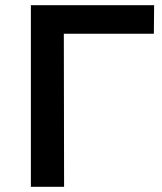

<svg xmlns="http://www.w3.org/2000/svg" viewBox="-20 -720 625 740"><path d="M573 -590H226L227 0H99V-700H574Z"/></svg>

Font: APTA Sans SemiBold
Style: Bold
Weight: 600
Version: Version 7.200